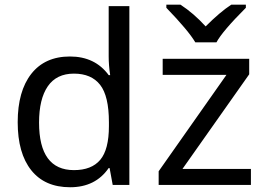

<svg xmlns="http://www.w3.org/2000/svg" viewBox="-20 -786 1125 816"><path d="M146 -265.1Q146 -63 294.4 -63Q369.1 -63 406 -106.7Q442.9 -150.4 442.9 -250V-266.1Q442.9 -377.9 405.5 -425.5Q368.2 -473.1 294.2 -473.1Q220.2 -473.1 183.1 -419.2Q146 -365.2 146 -265.1ZM441.9 -545.9V-759.8H529.8V0H459L445.8 -71.8H441.9Q385.7 9.8 278.1 9.8Q170.4 9.8 112.8 -62.5Q55.2 -134.8 55.2 -266.6Q55.2 -398.4 113 -472.2Q170.9 -545.9 277.3 -545.9Q383.8 -545.9 441.9 -466.8H448.2Q441.9 -509.3 441.9 -545.9ZM1046.4 0H654.3V-58.1L942.4 -467.8H671.4V-536.1H1039.1V-470.2L755.4 -67.9H1046.4ZM687 -766.1H747.1Q802.7 -730 854 -673.8Q915.5 -735.4 962.9 -766.1H1024.9V-752.9Q924.8 -652.8 899.9 -606H810.1Q780.8 -655.8 687 -752.9Z"/></svg>

Font: NotoSans
Style: Regular
Weight: 400
Designer: Monotype Design team
Foundry: Monotype Imaging Inc.
Version: Version 1.04